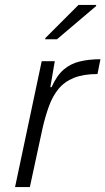

<svg xmlns="http://www.w3.org/2000/svg" viewBox="-20 -758 427 778"><path d="M41 0 149 -510H202L184 -405H189Q210 -452 238 -476Q266 -500 303.5 -509Q341 -518 387 -518L375 -458Q318 -458 279.5 -442.5Q241 -427 217 -397.5Q193 -368 178.5 -328Q164 -288 153 -241L101 0ZM163 -599 164 -604 298 -738H370L369 -733L211 -599Z"/></svg>

Font: Saira Thin Light
Style: Italic
Weight: 300
Italic angle: -12°
Version: Version 1.101